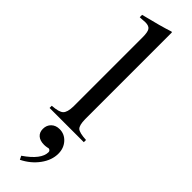

<svg xmlns="http://www.w3.org/2000/svg" viewBox="-328 -668 935 935"><g transform="rotate(45 139.0 -201.0)"><path d="M21 0V-15.1Q67.4 -18.1 82.3 -32.2Q97.2 -46.4 98.1 -86.9V-564Q98.1 -599.1 89.4 -612.1Q80.6 -625 56.2 -625Q47.4 -625 24.9 -623H19V-639.2Q124 -665 178.2 -683.1L182.1 -681.2V-84Q182.6 -42 196 -29.8Q209.5 -17.6 256.8 -15.1V0ZM97.2 280.8 87.9 262.2Q169.9 206.1 169.9 155.8Q169.9 149.9 165.8 146Q161.6 142.1 155.8 142.1Q153.8 142.1 148.9 144Q137.2 146 128.9 146Q101.1 146 85.4 132.6Q69.8 119.1 69.8 95.2Q69.8 69.8 86.2 54Q102.5 38.1 128.9 38.1Q162.6 38.1 185.8 63.7Q209 89.4 209 127Q209 171.9 178.2 213.9Q147.5 255.9 97.2 280.8Z"/></g></svg>

Font: Accordance
Style: Regular
Weight: 400
Version: Version 1.1 (build May 11, 2018) Miklal Software Solutions, 